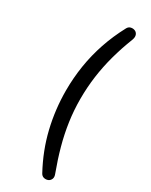

<svg xmlns="http://www.w3.org/2000/svg" viewBox="-231 -758 778 991"><g transform="rotate(30 158.5 -263.0)"><path d="M210 169Q154 66 128 -42.5Q102 -151 102 -263Q102 -338 113.5 -411Q125 -484 149 -555Q173 -626 210 -695Q217 -708 229.5 -711Q242 -714 253.5 -709.5Q265 -705 270 -692.5Q275 -680 268 -661Q242 -595 224 -529Q206 -463 197 -397Q188 -331 188 -263Q188 -195 197.5 -129Q207 -63 225 2.5Q243 68 268 135Q276 154 270.5 166.5Q265 179 253.5 183.5Q242 188 229.5 185Q217 182 210 169Z"/></g></svg>

Font: Nunito ExtraLight
Style: Regular
Weight: 400
Version: Version 3.602